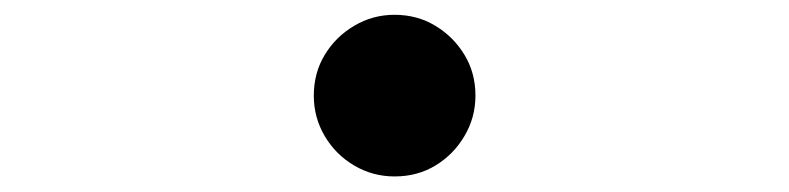

<svg xmlns="http://www.w3.org/2000/svg" viewBox="-20 -506 1040 253"><path d="M499.8 -486.5Q529.9 -486.5 553.7 -472Q577.6 -457.6 592 -433.8Q606.5 -410 606.5 -380Q606.5 -351.1 592 -326.7Q577.6 -302.3 553.8 -287.9Q530 -273.5 500 -273.5Q471.1 -273.5 446.7 -287.9Q422.3 -302.3 407.9 -326.7Q393.5 -351.1 393.5 -379.8Q393.5 -409.9 407.9 -433.7Q422.3 -457.6 446.7 -472Q471.1 -486.5 499.8 -486.5Z"/></svg>

Font: Noto Sans JP
Style: Regular
Weight: 100
Designer: Ryoko NISHIZUKA 西塚涼子 (kana, bopomofo & ideographs); Paul D. Hunt (Latin, Greek & Cyrillic); Sandoll Communications 산돌커뮤니
Foundry: Adobe
Version: Version 2.004;hotconv 1.0.118;makeotfexe 2.5.65603